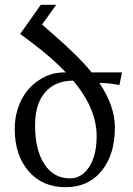

<svg xmlns="http://www.w3.org/2000/svg" viewBox="-20 -777 557 807"><path d="M255.4 9.8Q158.2 9.8 100.1 -57.6Q42 -125 42 -234.4Q42 -275.9 51.8 -309.6Q69.8 -375 113.3 -416Q153.8 -453.6 201.7 -466.8Q224.1 -472.7 256.8 -472.7Q196.3 -536.6 101.6 -606.9L64.9 -634.3L151.4 -756.8H216.3L156.7 -673.8Q174.3 -657.7 199.2 -636.7Q311 -540 365.2 -472.7H492.7L481.9 -419.4Q441.9 -428.2 397.9 -428.2Q462.9 -331.5 462.9 -240.7Q462.9 -129.4 409.2 -61.5Q353 9.8 255.4 9.8ZM273.9 -27.3Q322.8 -27.3 354 -74.2Q386.2 -122.6 386.2 -205.1Q386.2 -320.8 287.6 -438Q220.2 -438 179.2 -398.9Q127.4 -349.6 127.4 -251Q127.4 -147 166.5 -87.2Q205.6 -27.3 273.9 -27.3Z"/></svg>

Font: Almanac
Style: Regular
Weight: 400
Designer: Eden's Almanac
Version: Version 3.501;March 28, 2021;FontCreator 13.0.0.2683 64-bit